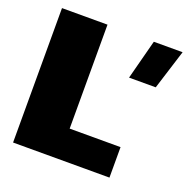

<svg xmlns="http://www.w3.org/2000/svg" viewBox="-122 -790 887 906"><g transform="rotate(20 322.0 -337.5)"><path d="M447.5 -475H581.5L644 -674H499.5ZM38 0H522V-153H266.5V-675H38Z"/></g></svg>

Font: Anybody Thin Black
Style: Regular
Weight: 900
Version: Version 1.113;gftools[0.9.25]